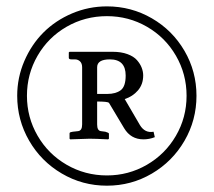

<svg xmlns="http://www.w3.org/2000/svg" viewBox="-20 -608 673 605"><path d="M316.9 -557.1Q248 -557.1 189.9 -523.7Q131.8 -490.2 98.4 -432.4Q64.9 -374.5 64.9 -306.2Q64.9 -238.3 98.4 -180.4Q131.8 -122.6 189.9 -88.9Q248 -55.2 316.9 -55.2Q384.8 -55.2 442.6 -88.6Q500.5 -122.1 534.2 -179.9Q567.9 -237.8 567.9 -306.2Q567.9 -374.5 534.4 -432.4Q501 -490.2 443.1 -523.7Q385.3 -557.1 316.9 -557.1ZM316.9 -22.9Q239.7 -22.9 174.6 -61.3Q109.4 -99.6 71.8 -164.8Q34.2 -230 34.2 -306.2Q34.2 -363.3 56.6 -415.5Q79.1 -467.8 116.9 -505.6Q154.8 -543.5 207 -565.7Q259.3 -587.9 316.9 -587.9Q393.6 -587.9 458.5 -550.3Q523.4 -512.7 561.3 -447.8Q599.1 -382.8 599.1 -306.2Q599.1 -229.5 561.3 -164.3Q523.4 -99.1 458.5 -61Q393.6 -22.9 316.9 -22.9ZM376 -370.1Q376 -420.9 326.2 -420.9Q286.1 -420.9 286.1 -396V-312H317.9Q344.7 -312 360.4 -323.7Q376 -335.4 376 -370.1ZM431.2 -370.1Q431.2 -342.3 414.6 -323Q397.9 -303.7 373 -295.9L420.9 -213.9Q436.5 -188 463.9 -192.9L467.8 -175.8Q450.7 -168.9 432.1 -168.9Q392.1 -168.9 371.1 -204.1L323.2 -284.2Q317.9 -288.1 286.1 -288.1V-215.8Q286.1 -196.3 297.9 -194.8L312 -192.9Q322.8 -189.9 323.2 -187V-170.9L320.8 -168.9Q280.3 -170.9 262.2 -170.9L201.2 -168.9L199.2 -170.9V-188Q199.2 -191.4 207 -192.4Q208.5 -192.9 209 -192.9L226.1 -194.8Q238.8 -196.3 238.8 -215.8V-396Q238.8 -408.2 232.2 -414.6Q225.6 -420.9 215.8 -420.9H205.1Q196.8 -420.9 196.8 -425.8V-442.9L199.2 -444.8H335Q361.8 -444.8 381.6 -437.5Q401.4 -430.2 411.6 -418.5Q421.9 -406.7 426.5 -394.5Q431.2 -382.3 431.2 -370.1Z"/></svg>

Font: Linux Biolinum
Style: Regular
Weight: 400
Designer: Philipp H. Poll
Foundry: Philipp H. Poll
Version: Version 0.6.4